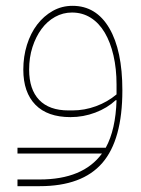

<svg xmlns="http://www.w3.org/2000/svg" viewBox="-20 -399 485 659"><path d="M40 108H343Q377 46 380 -55H377Q348 -28 307 -12.5Q266 3 222 3Q143 3 101.5 -39.5Q60 -82 60 -160Q60 -205 72.5 -245Q85 -285 107.5 -314.5Q130 -344 161 -361.5Q192 -379 229 -379Q310 -379 355 -302.5Q400 -226 400 -89Q400 81 331 160.5Q262 240 116 240H40V217H116Q265 217 330 128H40ZM229 -20Q270 -20 309.5 -34.5Q349 -49 380 -75V-109Q380 -163 369.5 -208.5Q359 -254 339.5 -287Q320 -320 291.5 -338Q263 -356 227 -356Q196 -356 169 -341Q142 -326 122.5 -299.5Q103 -273 91.5 -237.5Q80 -202 80 -160Q80 -92 114.5 -56Q149 -20 215 -20Z"/></svg>

Font: IBM Plex Sans Arabic Thin
Style: Regular
Weight: 100
Designer: Mike Abbink, Paul van der Laan, Pieter van Rosmalen, Wael Morcos, Khajak Apelian
Foundry: Bold Monday
Version: Version 1.101